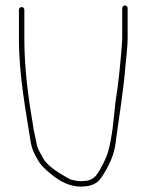

<svg xmlns="http://www.w3.org/2000/svg" viewBox="-20 -697 541 710"><path d="M50 -661V-553C50 -417.9 75.9 -283.8 94 -169C99.7 -138.9 109.7 -124.1 122 -102C129.8 -87.7 140.9 -79.5 151 -68C176.1 -46 209.4 -19.4 247 -11L262 -8C267.3 -7.3 272.7 -7 278 -7C304.8 -7 323.7 -11.7 340.5 -24.5C348.8 -30.8 359.7 -46 373 -70C395.2 -110.9 404.9 -137 410 -188C422.2 -276.3 436.8 -364.1 444 -454.5C446.6 -487 452 -521.5 452 -556V-667C452 -672.3 447.3 -677 442 -677C436.7 -677 432 -672.3 432 -667V-556C432 -549.3 431.7 -542 431 -534C424.8 -459.8 418.6 -389.6 407 -320C400.7 -259.9 395.5 -192.4 380 -137C374.6 -114.5 343.9 -52.4 328.5 -41C318.6 -33.7 307.9 -28 294 -28C288 -27.3 282.7 -27 278 -27C274 -27 269.7 -27.3 265 -28L250 -31C246 -31.7 242.3 -32.7 239 -34C213.4 -48.7 186.9 -63.2 165 -82L150 -97C146 -101 142.7 -105.7 140 -111C128.7 -133.5 118.8 -142.8 114 -173C108.1 -200.8 103.9 -217 100 -247C83.9 -339.5 70 -447.9 70 -553V-661C70 -666.3 65.3 -671 60 -671C54.7 -671 50 -666.3 50 -661Z"/></svg>

Font: HoneyBee
Style: UltLit
Weight: 100
Foundry: Cannot Into Space Fonts
Version: Version 0.89